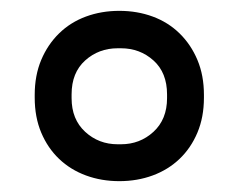

<svg xmlns="http://www.w3.org/2000/svg" viewBox="-20 -812 440 354"><path d="M288 -638Q288 -678 263 -700.5Q238 -723 203 -723H197Q162 -723 137 -700.5Q112 -678 112 -638V-631Q112 -592 137 -569Q162 -546 197 -546H203Q238 -546 263 -569Q288 -592 288 -631ZM356 -632Q356 -596 344 -567.5Q332 -539 311 -519Q290 -499 261.5 -488.5Q233 -478 200 -478Q167 -478 138.5 -488.5Q110 -499 89 -519Q68 -539 56 -567.5Q44 -596 44 -632V-637Q44 -673 56 -701.5Q68 -730 89 -750.5Q110 -771 138.5 -781.5Q167 -792 200 -792Q233 -792 261.5 -781.5Q290 -771 311 -750.5Q332 -730 344 -701.5Q356 -673 356 -637Z"/></svg>

Font: Cooper Hewitt
Style: Regular
Weight: 707
Designer: Village Type and Design LLC
Foundry: Cooper Hewitt Smithsonian Design Museum
Version: 1.000